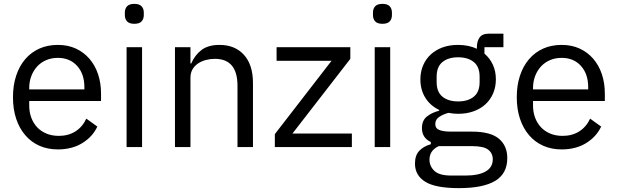

<svg xmlns="http://www.w3.org/2000/svg" viewBox="-20 -760 3192 992"><path d="M279 12Q226 12 183.5 -7Q141 -26 110.5 -61.5Q80 -97 63.5 -146.5Q47 -196 47 -258Q47 -319 63.5 -369Q80 -419 110.5 -454.5Q141 -490 183.5 -509Q226 -528 279 -528Q331 -528 372 -509Q413 -490 442 -456.5Q471 -423 486.5 -377Q502 -331 502 -276V-238H131V-214Q131 -181 141.5 -152.5Q152 -124 171.5 -103Q191 -82 219.5 -70Q248 -58 284 -58Q333 -58 369.5 -81Q406 -104 426 -147L483 -106Q458 -53 405 -20.5Q352 12 279 12ZM279 -461Q246 -461 219 -449.5Q192 -438 172.5 -417Q153 -396 142 -367.5Q131 -339 131 -305V-298H416V-309Q416 -378 378.5 -419.5Q341 -461 279 -461Z M674 -637Q648 -637 636.5 -649.5Q625 -662 625 -682V-695Q625 -715 636.5 -727.5Q648 -740 674 -740Q700 -740 711.5 -727.5Q723 -715 723 -695V-682Q723 -662 711.5 -649.5Q700 -637 674 -637ZM634 -516H714V0H634Z M884 0V-516H964V-432H968Q987 -476 1021.5 -502Q1056 -528 1114 -528Q1194 -528 1240.5 -476.5Q1287 -425 1287 -331V0H1207V-317Q1207 -456 1090 -456Q1066 -456 1043.5 -450Q1021 -444 1003 -432Q985 -420 974.5 -401.5Q964 -383 964 -358V0Z M1400 0V-67L1693 -446H1409V-516H1790V-456L1491 -70H1798V0Z M1956 -637Q1930 -637 1918.5 -649.5Q1907 -662 1907 -682V-695Q1907 -715 1918.5 -727.5Q1930 -740 1956 -740Q1982 -740 1993.5 -727.5Q2005 -715 2005 -695V-682Q2005 -662 1993.5 -649.5Q1982 -637 1956 -637ZM1916 -516H1996V0H1916Z M2601 57Q2601 137 2538.5 174.5Q2476 212 2351 212Q2230 212 2177 179Q2124 146 2124 85Q2124 43 2146 19.5Q2168 -4 2206 -15V-26Q2160 -48 2160 -98Q2160 -137 2185 -157.5Q2210 -178 2249 -188V-192Q2203 -214 2177.5 -255Q2152 -296 2152 -350Q2152 -389 2166 -422Q2180 -455 2205.5 -478.5Q2231 -502 2266.5 -515Q2302 -528 2346 -528Q2401 -528 2444 -508V-517Q2444 -547 2458 -566.5Q2472 -586 2504 -586H2581V-516H2483V-483Q2511 -459 2526.5 -425.5Q2542 -392 2542 -350Q2542 -311 2528 -278Q2514 -245 2488.5 -221.5Q2463 -198 2427 -185Q2391 -172 2347 -172Q2322 -172 2297 -177Q2271 -170 2250 -156.5Q2229 -143 2229 -119Q2229 -96 2251 -88Q2273 -80 2308 -80H2418Q2514 -80 2557.5 -43.5Q2601 -7 2601 57ZM2526 63Q2526 32 2502.5 13.5Q2479 -5 2419 -5H2247Q2199 17 2199 65Q2199 99 2224.5 123Q2250 147 2311 147H2385Q2452 147 2489 126Q2526 105 2526 63ZM2347 -236Q2398 -236 2428 -260.5Q2458 -285 2458 -336V-364Q2458 -415 2428 -439.5Q2398 -464 2347 -464Q2296 -464 2266 -439.5Q2236 -415 2236 -364V-336Q2236 -285 2266 -260.5Q2296 -236 2347 -236Z M2882 12Q2829 12 2786.5 -7Q2744 -26 2713.5 -61.5Q2683 -97 2666.5 -146.5Q2650 -196 2650 -258Q2650 -319 2666.5 -369Q2683 -419 2713.5 -454.5Q2744 -490 2786.5 -509Q2829 -528 2882 -528Q2934 -528 2975 -509Q3016 -490 3045 -456.5Q3074 -423 3089.5 -377Q3105 -331 3105 -276V-238H2734V-214Q2734 -181 2744.5 -152.5Q2755 -124 2774.5 -103Q2794 -82 2822.5 -70Q2851 -58 2887 -58Q2936 -58 2972.5 -81Q3009 -104 3029 -147L3086 -106Q3061 -53 3008 -20.5Q2955 12 2882 12ZM2882 -461Q2849 -461 2822 -449.5Q2795 -438 2775.5 -417Q2756 -396 2745 -367.5Q2734 -339 2734 -305V-298H3019V-309Q3019 -378 2981.5 -419.5Q2944 -461 2882 -461Z"/></svg>

Font: IBM Plex Sans Arabic
Style: Regular
Weight: 400
Designer: Mike Abbink, Paul van der Laan, Pieter van Rosmalen, Wael Morcos, Khajak Apelian
Foundry: Bold Monday
Version: Version 1.1